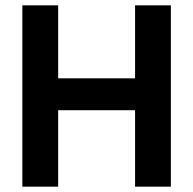

<svg xmlns="http://www.w3.org/2000/svg" viewBox="-20 -700 725 720"><path d="M63.8 -680H198.1V0H63.8ZM98.8 -406.3H585.8V-286.7H98.8ZM486.5 -680H620.8V0H486.5Z"/></svg>

Font: TASA Orbiter VF Text
Style: Regular
Weight: 400
Designer: Weizhong Zhang
Foundry: 本地遙控
Version: Version 1.001;Glyphs 3.2 (3192)